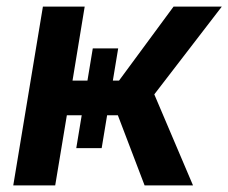

<svg xmlns="http://www.w3.org/2000/svg" viewBox="-20 -559 689 579"><path d="M20 0 109.4 -539.1H235.4L198.7 -315.9H338.9L503.4 -539.1H648.9L445.3 -274.4L562 0H416L335.4 -211.4H181.6L146.5 0ZM259.8 -413.1H336.4L286.6 -112.3H210Z"/></svg>

Font: Inter 18pt SemiBold
Style: Italic
Weight: 600
Italic angle: -9.3988°
Designer: Rasmus Andersson
Foundry: rsms
Version: Version 4.001;git-66647c0bb